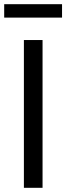

<svg xmlns="http://www.w3.org/2000/svg" viewBox="-34 -896 316 916"><path d="M80 0V-705H169V0ZM-14 -812V-876H262V-812Z"/></svg>

Font: Nunito Sans 10pt Condensed Medium
Style: Regular
Weight: 500
Width: 3
Designer: Vernon Adams
Foundry: Vernon Adams
Version: Version 3.101;gftools[0.9.27]